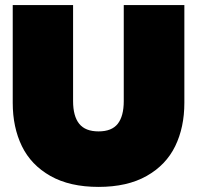

<svg xmlns="http://www.w3.org/2000/svg" viewBox="-20 -719 774 754"><path d="M30 -315V-699H267V-322Q267 -263 291 -233Q315 -203 367 -203Q419 -203 442.5 -233Q466 -263 466 -322V-699H704V-315Q704 -219 668 -145Q632 -71 556 -28Q480 15 367 15Q254 15 178 -28Q102 -71 66 -145Q30 -219 30 -315Z"/></svg>

Font: Prompt Black
Style: Regular
Weight: 900
Designer: Katatrad Team
Foundry: CadsonDemak
Version: Version 1.000